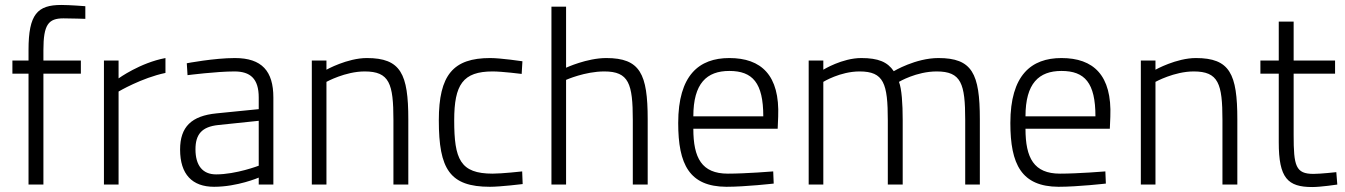

<svg xmlns="http://www.w3.org/2000/svg" viewBox="-20 -744 5421 774"><path d="M306 -447V-500H155V-542C155 -645 175 -670 236 -670C265 -670 324 -668 324 -668V-719C324 -719 261 -724 227 -724C131 -724 95 -687 95 -543V-500H30V-447H95V0H155V-447Z M458 0V-375C458 -375 551 -430 647 -450V-510C545 -491 458 -428 458 -428V-500H399V0Z M1023 -76C1023 -76 932 -41 851 -41C796 -41 768 -78 768 -142C768 -202 793 -233 860 -240L1023 -257ZM1082 -351C1082 -457 1036 -510 927 -510C843 -510 733 -489 733 -489L736 -441C736 -441 853 -456 925 -456C989 -456 1023 -427 1023 -351V-304L853 -287C752 -277 706 -233 706 -141C706 -41 755 9 843 9C937 9 1023 -28 1023 -28V0H1082V-351Z M1296 -414C1296 -414 1372 -456 1450 -456C1550 -456 1566 -407 1566 -260V0H1626V-263C1626 -446 1596 -510 1459 -510C1380 -510 1296 -463 1296 -463V-500H1237V0H1296Z M1956 -510C1807 -510 1749 -442 1749 -259C1749 -62 1793 9 1955 9C1998 9 2087 -2 2087 -2L2085 -53C2085 -53 2004 -44 1966 -44C1835 -44 1811 -102 1811 -259C1811 -403 1846 -456 1966 -456C2004 -456 2083 -446 2083 -446L2086 -497C2086 -497 1999 -510 1956 -510Z M2262 -422C2262 -422 2338 -456 2416 -456C2515 -456 2531 -407 2531 -260V0H2591V-263C2591 -446 2561 -510 2424 -510C2346 -510 2262 -471 2262 -471V-717H2203V0H2262Z M2775 -275C2775 -408 2829 -458 2920 -458C3014 -458 3057 -410 3057 -275H2775ZM2914 -44C2809 -44 2775 -107 2775 -225H3115L3117 -273C3124 -441 3049 -510 2920 -510C2798 -510 2714 -441 2714 -248C2714 -81 2759 8 2908 9C2986 9 3099 -4 3099 -4L3097 -53C3097 -53 2987 -44 2914 -44Z M3299 -414C3299 -414 3367 -456 3445 -456C3543 -456 3559 -408 3559 -258V0H3619V-260C3619 -326 3615 -386 3604 -414C3604 -414 3674 -456 3756 -456C3855 -456 3871 -407 3871 -260V0H3930V-263C3930 -448 3899 -510 3763 -510C3671 -510 3583 -457 3583 -457C3558 -494 3521 -510 3452 -510C3375 -510 3299 -463 3299 -463V-500H3240V0H3299Z M4114 -275C4114 -408 4168 -458 4259 -458C4353 -458 4396 -410 4396 -275H4114ZM4253 -44C4148 -44 4114 -107 4114 -225H4454L4456 -273C4463 -441 4388 -510 4259 -510C4137 -510 4053 -441 4053 -248C4053 -81 4098 8 4247 9C4325 9 4438 -4 4438 -4L4436 -53C4436 -53 4326 -44 4253 -44Z M4638 -414C4638 -414 4714 -456 4792 -456C4892 -456 4908 -407 4908 -260V0H4968V-263C4968 -446 4938 -510 4801 -510C4722 -510 4638 -463 4638 -463V-500H4579V0H4638Z M5362 -500H5195V-657H5135V-500H5061V-447H5135V-170C5135 -26 5171 10 5270 10C5305 10 5371 0 5371 0L5367 -50C5367 -50 5303 -43 5275 -43C5203 -43 5195 -75 5195 -200V-447H5362Z"/></svg>

Font: RazerF5 Light
Style: Regular
Weight: 300
Foundry: Razer Inc.
Version: Version 2